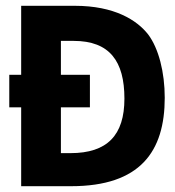

<svg xmlns="http://www.w3.org/2000/svg" viewBox="-20 -643 603 662"><path d="M53 -1H225C464 -1 548 -121 548 -306C548 -394 527 -476 491 -524C452 -574 374 -623 238 -623H53V-385H12V-273H53ZM190 -115V-273H290V-385H190V-502H234C358 -502 409 -432 409 -303C409 -177 350 -115 223 -115Z"/></svg>

Font: Inconsolata SemiExpanded Black
Style: Regular
Weight: 900
Width: 6
Monospace: yes
Designer: Raph Levien, Cyreal, Brenton Simpson
Foundry: Raph Levien, Cyreal, Google
Version: Version 3.100